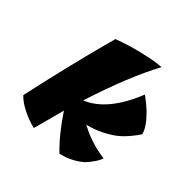

<svg xmlns="http://www.w3.org/2000/svg" viewBox="-154 -660 812 812"><g transform="rotate(45 252.5 -254.0)"><path d="M362 -536Q293 -409 227 -202Q330 -244 394 -404Q398 -401 404.5 -396.5Q411 -392 428 -378Q445 -364 458 -350Q496 -311 505 -278Q499 -267 479 -242.5Q459 -218 438.5 -201Q418 -184 383 -166Q348 -148 309 -139Q379 -100 461 -90Q458 -77 445 -57.5Q432 -38 417.5 -23.5Q403 -9 375.5 6Q348 21 315 28Q256 -29 200 -114L162 28Q129 21 90.5 2Q52 -17 32 -39Q81 -261 125 -426L140 -482Q196 -503 251.5 -516.5Q307 -530 334 -533Z"/></g></svg>

Font: Ceviche One
Style: Regular
Weight: 400
Version: Version 1.002